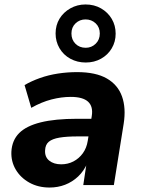

<svg xmlns="http://www.w3.org/2000/svg" viewBox="-20 -829 632 860"><path d="M202 11Q151 11 111.5 -11Q72 -33 50.5 -69.5Q29 -106 31 -150Q34 -201 66 -233Q98 -265 162.5 -281Q227 -297 326 -297H403L391 -218H328Q278 -218 246 -212.5Q214 -207 198.5 -194Q183 -181 182 -156Q180 -126 200.5 -109.5Q221 -93 254 -93Q284 -93 309 -106Q334 -119 351 -142.5Q368 -166 373 -198L391 -309Q398 -352 374.5 -373.5Q351 -395 297 -395Q255 -395 210.5 -383.5Q166 -372 120 -346L90 -448Q121 -466 159 -479.5Q197 -493 239.5 -499.5Q282 -506 325 -506Q409 -506 458.5 -477.5Q508 -449 526.5 -397Q545 -345 534 -275L490 0H353L368 -100H372Q356 -63 330 -38.5Q304 -14 271.5 -1.5Q239 11 202 11ZM364 -549Q326 -549 295 -566Q264 -583 246.5 -613Q229 -643 229 -679Q229 -716 246.5 -745Q264 -774 295 -791.5Q326 -809 363 -809Q402 -809 432.5 -791.5Q463 -774 480.5 -744.5Q498 -715 498 -678Q498 -642 480.5 -612.5Q463 -583 432.5 -566Q402 -549 364 -549ZM364 -615Q390 -615 408.5 -633Q427 -651 427 -679Q427 -707 408.5 -724.5Q390 -742 363 -742Q337 -742 318.5 -724.5Q300 -707 300 -679Q300 -651 318 -633Q336 -615 364 -615Z"/></svg>

Font: Nunito Sans 10pt ExtraBold
Style: Italic
Weight: 800
Italic angle: -9°
Designer: Vernon Adams
Foundry: Vernon Adams
Version: Version 3.101;gftools[0.9.27]